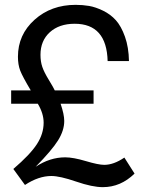

<svg xmlns="http://www.w3.org/2000/svg" viewBox="-20 -749 596 792"><path d="M147 -523Q147 -495 154.5 -473Q162 -451 181 -420Q200 -389 206 -376H366V-321H230Q245 -277 245 -250Q245 -211 219.5 -170Q194 -129 127 -61Q186 -100 249 -100Q282 -100 334 -84.5Q386 -69 410 -69Q449 -69 493 -99L535 -33Q478 23 404 23Q361 23 294 0Q227 -23 192 -23Q139 -23 83 14L35 -52Q104 -111 132 -154Q160 -197 160 -243Q160 -281 136 -321H26V-376H107Q73 -433 63.5 -457.5Q54 -482 54 -515Q54 -606 122.5 -667.5Q191 -729 292 -729Q321 -729 347.5 -724.5Q374 -720 405 -705Q436 -690 458 -665.5Q480 -641 495.5 -597.5Q511 -554 512 -497H424Q420 -651 288 -651Q224 -651 185.5 -616Q147 -581 147 -523Z"/></svg>

Font: ColatingCofangSans
Style: Regular
Weight: 400
Foundry: GNU
Version: Version 412.227;June 27, 2022;FontCreator 11.0.0.2412 32-bit